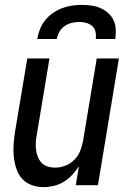

<svg xmlns="http://www.w3.org/2000/svg" viewBox="-20 -760 540 788"><path d="M158 8Q132 8 108.5 -1Q85 -10 69.5 -28Q54 -46 46.5 -69.5Q39 -93 36.5 -118Q34 -143 36 -169Q38 -195 42 -221L92 -520H183L131 -207Q128 -192 127 -176Q126 -160 128 -145Q130 -130 135.5 -116Q141 -102 151 -91.5Q161 -81 175.5 -76.5Q190 -72 206 -72Q227 -72 248 -80Q269 -88 285 -104Q301 -120 309 -140.5Q317 -161 321 -182L377 -520H468L382 0H291L304 -78Q292 -59 276 -42Q260 -25 241 -13.5Q222 -2 200.5 3Q179 8 158 8ZM133 -600Q136 -620 144 -640Q152 -660 165.5 -677Q179 -694 197 -706.5Q215 -719 235 -726.5Q255 -734 275.5 -737Q296 -740 316 -740Q336 -740 356 -737Q376 -734 393 -726.5Q410 -719 424 -706.5Q438 -694 446 -677Q454 -660 455 -640Q456 -620 453 -600H373Q375 -615 372 -629.5Q369 -644 358.5 -653Q348 -662 334 -666Q320 -670 305 -670Q290 -670 274 -666Q258 -662 245 -653Q232 -644 224 -629.5Q216 -615 213 -600Z"/></svg>

Font: Iosevka SS04 Medium
Style: Italic
Weight: 500
Italic angle: -9°
Monospace: yes
Designer: Belleve Invis
Foundry: Belleve Invis
Version: Version 19.0.0; ttfautohint (v1.8.4)